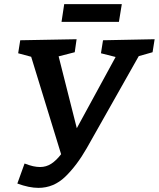

<svg xmlns="http://www.w3.org/2000/svg" viewBox="-20 -892 769 930"><path d="M64 -3 99 -100Q122 -91 140 -87Q158 -83 174 -83Q204 -83 228.5 -99Q253 -115 276 -145L131 -617L68 -634L78 -697L351 -702L342 -639L264 -619L352 -271L540 -616L469 -634L479 -697L729 -702L719 -639L652 -620L400 -174Q352 -90 296 -36Q240 18 166 18Q121 18 64 -3ZM570 -872 556 -786H278L291 -872Z"/></svg>

Font: Bitter SemiBold
Style: Italic
Weight: 600
Italic angle: -9°
Designer: Sol Matas, and Bitter project Authors
Foundry: Sol Matas
Version: Version 2.001